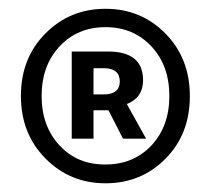

<svg xmlns="http://www.w3.org/2000/svg" viewBox="-20 -734 483 439"><path d="M193.8 -518.1H216.8Q253.9 -518.1 253.9 -547.9Q253.9 -577.6 217.8 -578.1H193.8ZM144 -417V-616.2H227.1Q307.1 -616.2 307.1 -550.8Q307.1 -510.7 270 -496.1L314 -417H261.2L228 -481.9H193.8V-417ZM221.2 -357.9Q285.2 -357.9 326.2 -401.4Q367.2 -445.3 367.2 -514.6Q367.2 -584 326.2 -627.9Q285.2 -671.9 221.2 -671.9Q157.2 -671.9 116.2 -627.9Q75.2 -584 75.2 -514.6Q75.2 -445.3 116.2 -401.4Q157.2 -357.4 221.2 -357.9ZM221.2 -314.9Q140.1 -314.9 84 -371.6Q27.8 -428.2 27.8 -514.6Q27.8 -601.1 84 -657.7Q140.1 -713.9 221.2 -713.9Q302.7 -713.9 358.4 -657.2Q414.1 -600.6 414.1 -514.2Q414.1 -427.2 358.4 -371.1Q302.7 -314.9 221.2 -314.9Z"/></svg>

Font: SourceSansPro-Semibold
Style: Regular
Weight: 600
Designer: Paul D. Hunt
Foundry: Adobe Systems Incorporated
Version: Version 2.020;PS 2.0;hotconv 1.0.86;makeotf.lib2.5.63406